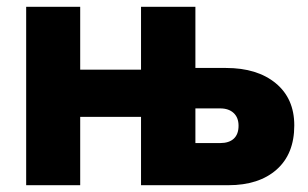

<svg xmlns="http://www.w3.org/2000/svg" viewBox="-20 -545 906 565"><path d="M57 -525H216V-340H395V-525H555V-345H645Q737 -345 791.5 -300Q846 -255 846 -176Q846 -92 794 -46Q742 0 652 0H395V-201H216V0H57ZM628 -124Q654 -124 668 -137Q682 -150 682 -175Q682 -199 667.5 -212.5Q653 -226 628 -226H555V-124Z"/></svg>

Font: Boldmen
Style: Bold
Weight: 700
Designer: Matt McInerney, Pablo Impallari, Rodrigo Fuenzalida
Foundry: LIVING CONCEPT
Version: Version 1.000